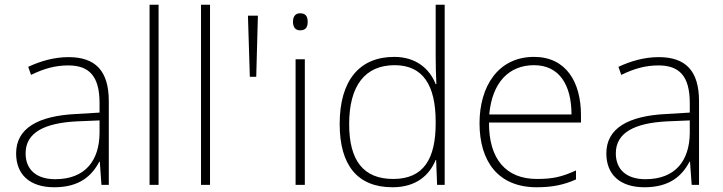

<svg xmlns="http://www.w3.org/2000/svg" viewBox="-20 -780 3051 810"><path d="M269 -539C208 -539 150 -522 99 -498L111 -464C166 -491 214 -504 268 -504C356 -504 400 -459 400 -345V-305L300 -299C139 -291 48 -238 48 -133C48 -44 105 10 209 10C314 10 367 -37 399 -98H401L408 0H439V-353C439 -482 382 -539 269 -539ZM304 -268 400 -272V-219C399 -101 338 -24 213 -24C134 -24 88 -64 88 -133C88 -221 168 -261 304 -268Z M649 0V-760H611V0Z M866 0V-760H828V0Z M1068 -714H1026L1034 -456H1061Z M1246 -724C1225 -724 1216 -709 1216 -688C1216 -667 1225 -652 1246 -652C1271 -652 1278 -667 1278 -688C1278 -709 1271 -724 1246 -724ZM1266 -530H1227V0H1266Z M1636 10C1737 10 1792 -42 1818 -105H1820L1824 0H1856V-760H1818V-544C1818 -506 1819 -464 1821 -425H1818C1793 -489 1736 -540 1643 -540C1496 -540 1413 -440 1413 -257C1413 -83 1488 10 1636 10ZM1639 -25C1513 -25 1453 -103 1453 -256C1453 -420 1521 -505 1645 -505C1764 -505 1818 -421 1818 -266V-260C1818 -111 1768 -25 1639 -25Z M2233 -540C2081 -540 2003 -415 2003 -260C2003 -100 2081 10 2244 10C2310 10 2358 0 2410 -23V-61C2349 -33 2310 -25 2245 -25C2114 -25 2042 -110 2043 -263H2431V-294C2431 -434 2368 -540 2233 -540ZM2233 -505C2340 -505 2391 -421 2391 -297H2044C2056 -432 2127 -505 2233 -505Z M2759 -539C2698 -539 2640 -522 2589 -498L2601 -464C2656 -491 2704 -504 2758 -504C2846 -504 2890 -459 2890 -345V-305L2790 -299C2629 -291 2538 -238 2538 -133C2538 -44 2595 10 2699 10C2804 10 2857 -37 2889 -98H2891L2898 0H2929V-353C2929 -482 2872 -539 2759 -539ZM2794 -268 2890 -272V-219C2889 -101 2828 -24 2703 -24C2624 -24 2578 -64 2578 -133C2578 -221 2658 -261 2794 -268Z"/></svg>

Font: Noto Sans Myanmar UI ExtraLight
Style: Regular
Weight: 200
Designer: Monotype Design Team
Foundry: Monotype Imaging Inc.
Version: Version 2.103